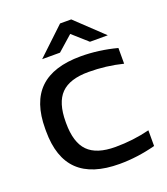

<svg xmlns="http://www.w3.org/2000/svg" viewBox="-129 -770 753 868"><g transform="rotate(-20 248.0 -335.5)"><path d="M35.2 -255.9Q35.2 -383.3 100.3 -446Q165.5 -508.8 297.9 -508.8Q383.3 -508.8 471.2 -485.8V-410.2Q391.1 -430.2 306.2 -430.2Q215.8 -430.2 174.3 -387.9Q132.8 -345.7 132.8 -252.9V-247.1Q132.8 -154.3 174.3 -112.1Q215.8 -69.8 306.2 -69.8Q391.1 -69.8 471.2 -89.8V-14.2Q383.3 8.8 297.9 8.8Q165.5 8.8 100.3 -54Q35.2 -116.7 35.2 -244.1ZM129.9 -556.2 261.2 -680.2H314.9L445.8 -556.2H359.9L288.1 -620.1L215.8 -556.2Z"/></g></svg>

Font: LT Wave
Style: Regular
Weight: 400
Designer: Daniel Lyons
Version: Version 2.5 (Glyphs App)